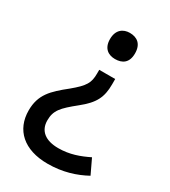

<svg xmlns="http://www.w3.org/2000/svg" viewBox="-182 -702 811 917"><g transform="rotate(30 223.5 -243.0)"><path d="M329 -539C329 -591 299 -612 259 -612C223 -612 191 -591 191 -539C191 -487 223 -468 259 -468C299 -468 329 -487 329 -539ZM308 -357V-386H220V-366C220 -314 207 -291 143 -238C69 -179 25 -137 25 -50C25 57 99 126 230 126C313 126 380 104 437 73L399 -7C350 17 300 36 237 36C166 36 126 4 126 -53C126 -108 149 -133 221 -191C287 -244 308 -284 308 -357Z"/></g></svg>

Font: Noto Sans Malayalam UI Medium
Style: Regular
Weight: 500
Designer: Jelle Bosma - Monotype Design Team
Foundry: Monotype Imaging Inc.
Version: Version 2.104